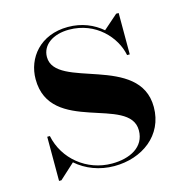

<svg xmlns="http://www.w3.org/2000/svg" viewBox="-79 -544 605 628"><g transform="rotate(-15 223.5 -230.0)"><path d="M54 10 105.5 -37C139 -7.5 184 10 234 10C327.5 10 408 -47 408 -143.5C408 -323 112.5 -281 112.5 -391.5C112.5 -433 151.5 -459.5 205 -459.5C296 -459.5 355.5 -392.5 367.5 -330H376.5V-470H368L319 -427C290 -452 251 -469 204 -469C109.5 -469 58 -402.5 58 -331C58 -143.5 341 -200.5 341 -82.5C341 -25.5 289 0 228.5 0C143.5 0 71.5 -58.5 55 -139.5H46V10Z"/></g></svg>

Font: Bodoni* 24pt Medium
Style: Regular
Weight: 500
Version: Version 2.3